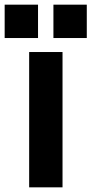

<svg xmlns="http://www.w3.org/2000/svg" viewBox="-89 -803 392 823"><path d="M36 0V-580H179V0ZM140 -640V-783H283V-640ZM-69 -640V-783H74V-640Z"/></svg>

Font: Orbitron ExtraBold
Style: Regular
Weight: 800
Designer: Matt McInerney
Foundry: The League of Moveable Type
Version: Version 2.001